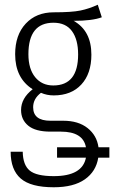

<svg xmlns="http://www.w3.org/2000/svg" viewBox="-20 -586 482 811"><path d="M442 80H395Q386 138 338.5 171.5Q291 205 207 205Q110 205 67.5 168Q25 131 25 55H76Q77 111 105.5 134.5Q134 158 207 158Q328 158 343 80H221V36H343Q331 -30 237 -30H193Q130 -30 99.5 -55Q69 -80 69 -121Q69 -171 118 -209Q44 -256 44 -357Q44 -438 88.5 -486Q133 -534 207 -534Q283 -534 319.5 -541.5Q356 -549 393 -566L410 -513Q370 -498 291 -498Q366 -456 366 -355Q366 -275 323.5 -229Q281 -183 207 -183Q178 -183 153 -194Q120 -169 120 -133Q120 -76 193 -76H247Q311 -76 350 -45Q389 -14 396 36H442ZM205 -225Q310 -225 310 -356Q310 -419 284 -454.5Q258 -490 206 -490Q100 -490 100 -357Q100 -295 128.5 -260Q157 -225 205 -225Z"/></svg>

Font: Fira Sans Extra Condensed Light
Style: Regular
Weight: 300
Width: 1
Designer: Carrois Corporate & Edenspiekermann AG
Foundry: Carrois Corporate GbR & Edenspiekermann AG
Version: Version 4.203